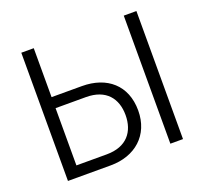

<svg xmlns="http://www.w3.org/2000/svg" viewBox="-122 -854 1064 999"><g transform="rotate(-20 409.5 -355.0)"><path d="M91 0H328C463 0 560 -83 560 -220C560 -360 466 -439 328 -439H160V-710H91ZM160 -378H328C440 -378 490 -311 490 -220C490 -129 440 -61 328 -61H160ZM728 0V-709H658V0Z"/></g></svg>

Font: Raleway Reg
Style: Regular
Weight: 400
Designer: Matt McInerney, Pablo Impallari, Rodrigo Fuenzalida
Foundry: Matt McInerney, Pablo Impallari, Rodrigo Fuenzalida
Version: Version 3.00 July 28, 2015